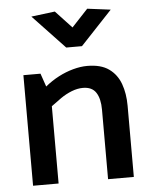

<svg xmlns="http://www.w3.org/2000/svg" viewBox="-53 -794 661 839"><g transform="rotate(-5 277.0 -375.0)"><path d="M170 0V-339Q191 -355 214 -371Q237 -387 262.5 -397Q288 -407 312 -407Q352 -407 369.5 -380Q387 -353 387 -305V0H500V-312Q500 -366 484.5 -408.5Q469 -451 434 -476Q399 -501 339 -501Q310 -501 277 -492Q244 -483 212.5 -466.5Q181 -450 153 -427L133 -485H58V0ZM290 -674 219 -750 115 -737 255 -589H324L463 -737L361 -750Z"/></g></svg>

Font: Catamaran SemiBold
Style: Regular
Weight: 600
Designer: Pria Ravichandran
Version: Version 2.000